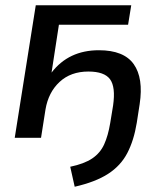

<svg xmlns="http://www.w3.org/2000/svg" viewBox="-20 -524 614 730"><path d="M264 186 247 110Q300 99 330.5 78.5Q361 58 376 25Q391 -8 399 -56L410 -123Q420 -193 398.5 -222.5Q377 -252 316 -252Q249 -252 206.5 -212.5Q164 -173 153 -108L136 0H36L116 -504H479L467 -430H204L176 -248Q241 -333 356 -333Q451 -333 488.5 -280Q526 -227 511 -128L500 -57Q489 10 464 58Q439 106 391 137Q343 168 264 186Z"/></svg>

Font: Mulish SemiBold
Style: Italic
Weight: 600
Italic angle: -9°
Designer: Vernon Adams
Foundry: Vernon Adams
Version: Version 3.603; ttfautohint (v1.8.3)